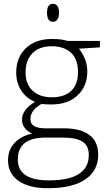

<svg xmlns="http://www.w3.org/2000/svg" viewBox="-20 -745 563 1005"><path d="M226.1 -678.2Q226.1 -725.1 257.3 -725.1Q272.5 -725.1 280.8 -712.9Q289.1 -700.7 289.1 -678.2Q289.1 -656.2 280.8 -643.6Q272.5 -630.9 257.3 -630.9Q226.1 -630.9 226.1 -678.2ZM502.9 -530.8V-497.1L393.1 -490.2Q437 -435.5 437 -370.1Q437 -293.5 386 -245.8Q335 -198.2 249 -198.2Q212.9 -198.2 198.2 -201.2Q169.4 -186 154.3 -165.5Q139.2 -145 139.2 -122.1Q139.2 -96.7 158.4 -85Q177.7 -73.2 223.1 -73.2H315.9Q402.3 -73.2 448.2 -38.3Q494.1 -3.4 494.1 64.9Q494.1 148.9 426 194.6Q357.9 240.2 231.9 240.2Q131.8 240.2 76.9 201.7Q22 163.1 22 94.2Q22 39.6 55.9 3.4Q89.8 -32.7 147.9 -45.9Q124 -56.2 109.6 -75Q95.2 -93.8 95.2 -118.2Q95.2 -171.4 163.1 -211.9Q116.7 -231 90.8 -271.7Q64.9 -312.5 64.9 -365.2Q64.9 -444.8 115.5 -492.9Q166 -541 252 -541Q304.2 -541 333 -530.8ZM73.2 89.8Q73.2 199.2 235.8 199.2Q444.8 199.2 444.8 65.9Q444.8 18.1 412.1 -3.4Q379.4 -24.9 306.2 -24.9H219.2Q73.2 -24.9 73.2 89.8ZM113.8 -365.2Q113.8 -303.7 151.1 -269.8Q188.5 -235.8 251 -235.8Q317.4 -235.8 352.8 -269.5Q388.2 -303.2 388.2 -367.2Q388.2 -435.1 351.8 -469Q315.4 -502.9 250 -502.9Q186.5 -502.9 150.1 -466.6Q113.8 -430.2 113.8 -365.2Z"/></svg>

Font: Zoram GWebM Light
Style: Regular
Weight: 300
Foundry: Ascender Corporation
Version: Version 1.000